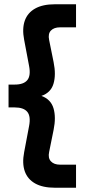

<svg xmlns="http://www.w3.org/2000/svg" viewBox="-20 -770 416 899"><path d="M237 109Q180 109 144.5 89Q109 69 96 32Q83 -5 93 -57L116 -179Q125 -225 108 -246Q91 -267 49 -267H20V-374H49Q91 -374 108 -395Q125 -416 116 -462L93 -584Q83 -636 96 -673Q109 -710 144.5 -730Q180 -750 237 -750H336V-642H261Q233 -642 218.5 -627Q204 -612 210 -583L231 -479Q243 -420 230.5 -378Q218 -336 174 -321Q218 -305 230.5 -263Q243 -221 231 -162L210 -58Q204 -30 218.5 -14.5Q233 1 261 1H336V109Z"/></svg>

Font: Instrument Sans Condensed
Style: Bold
Weight: 700
Width: 3
Designer: Rodrigo Fuenzalida
Foundry: fragTYPE
Version: Version 1.000;gftools[0.9.28]